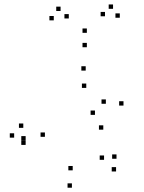

<svg xmlns="http://www.w3.org/2000/svg" viewBox="-20 -840 660 882"><path d="M513.2 -52.3V-72.3H493.2V-52.3ZM515.2 -110.7V-130.7H495.2V-110.7ZM458 -105.8V-125.8H438V-105.8ZM314 -57.5V-77.5H294V-57.5ZM186.3 -211.5V-231.5H166.3V-211.5ZM376.3 -436.2V-456.2H356.3V-436.2ZM466.3 -363.3V-383.3H446.3V-363.3ZM416.2 -312.3V-332.3H396.2V-312.3ZM87 -252.7V-272.7H67V-252.7ZM45 -207.7V-227.7H25V-207.7ZM97.8 -174.3V-194.3H77.8V-174.3ZM454.5 -244.3V-264.3H434.5V-244.3ZM547.3 -355V-375H527.3V-355ZM373.7 -515.7V-535.7H353.7V-515.7ZM97.8 -194.8V-214.8H77.8V-194.8ZM310.3 22.3V2.3H290.3V22.3ZM530.3 -758.5V-778.5H510.3V-758.5ZM499.3 -799.5V-819.5H479.3V-799.5ZM462.3 -765.2V-785.2H442.3V-765.2ZM379 -689.2V-709.2H359V-689.2ZM296 -755.2V-775.2H276V-755.2ZM258.3 -789.5V-809.5H238.3V-789.5ZM227 -746.5V-766.5H207V-746.5ZM379 -623V-643H359V-623Z"/></svg>

Font: Monaspace Radon Dots Var
Style: Regular
Weight: 400
Designer: Riley Cran and the Lettermatic Team
Version: Version 1.100 (Monaspace Radon Dots)